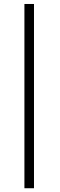

<svg xmlns="http://www.w3.org/2000/svg" viewBox="-20 -722 307 979"><path d="M153.3 -701.7V237.8H104.5V-701.7Z"/></svg>

Font: Khmer Busra Bunong
Style: Regular
Weight: 400
Designer: D. Kanjahn
Version: Version 7.100; 2014